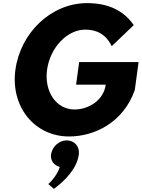

<svg xmlns="http://www.w3.org/2000/svg" viewBox="-20 -860 908 1231"><path d="M868.5 -462H487.5L467.9 -317H657.9C644.2 -216 547.4 -158 457.4 -158C341.4 -158 262.8 -272 281.7 -412C301 -555 410.6 -670 526.6 -670C599.6 -670 658.7 -641 696.3 -564L837.5 -699C777.3 -786 683.6 -840 538.6 -840C306.6 -840 110.7 -649 78.7 -412C46.8 -176 201 15 423 15C585 15 771 -74 844.3 -283ZM407.6 40C457.6 40 492.2 80 485.4 130C472.8 223 395.6 299 325.5 351L289.7 320C289.7 320 342.8 275 363.6 210C326.8 201 302 170 307.4 130C314.2 80 359.6 40 407.6 40Z"/></svg>

Font: Hussar Techniczny
Style: Bold 
Weight: 700
Foundry: Cannot Into Space Fonts
Version: Version 0.77